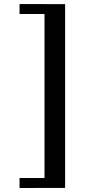

<svg xmlns="http://www.w3.org/2000/svg" viewBox="-20 -770 429 950"><path d="M76.7 160.2V110.8H200.2V-700.7H76.7V-750L302.2 -749.5V159.7Z"/></svg>

Font: Gelasio Medium
Style: Regular
Weight: 500
Designer: Eben Sorkin
Foundry: Eben Sorkin
Version: Version 1.008